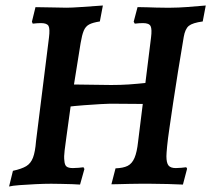

<svg xmlns="http://www.w3.org/2000/svg" viewBox="-20 -668 768 698"><path d="M13 10 27 -47Q59 -54 75.5 -64Q92 -74 100 -95Q108 -116 111 -155L158 -531Q162 -563 156.5 -573.5Q151 -584 129 -584Q124 -584 115 -583.5Q106 -583 99 -582L96 -589L109 -642Q135 -642 168.5 -641Q202 -640 222 -640Q241 -640 275.5 -642.5Q310 -645 354 -648L343 -590Q317 -586 304 -579Q291 -572 284.5 -556.5Q278 -541 273 -511L240 -305L221 -167Q218 -145 215 -121.5Q212 -98 214 -84Q215 -68 222 -62.5Q229 -57 245 -57Q255 -57 266 -58Q277 -59 284 -60Q284 -58 285 -56.5Q286 -55 287 -54L271 3Q262 2 242.5 1.5Q223 1 201.5 0.5Q180 0 166 0Q141 0 109.5 1.5Q78 3 51.5 5Q25 7 13 10ZM219 -279 235 -361Q272 -361 309.5 -360Q347 -359 384 -359Q419 -359 448.5 -361Q478 -363 525 -368L513 -290L381 -291Q372 -291 345.5 -289.5Q319 -288 285.5 -285.5Q252 -283 219 -279ZM645 3Q624 2 591 1Q558 0 526 0H489Q471 0 450.5 0.5Q430 1 411.5 1.5Q393 2 385 2L400 -56Q428 -57 444 -65Q460 -73 469 -94Q478 -115 482 -153L529 -531Q533 -562 527.5 -573Q522 -584 500 -584Q494 -584 485.5 -583.5Q477 -583 470 -582L466 -589L480 -642Q480 -642 490 -642Q500 -642 515 -641.5Q530 -641 547 -640.5Q564 -640 579 -640Q594 -640 602 -640Q627 -640 661 -642.5Q695 -645 728 -648L717 -590Q680 -585 666.5 -574Q653 -563 648 -534Q637 -468 627 -407Q617 -346 609.5 -294.5Q602 -243 596 -202.5Q590 -162 587.5 -135.5Q585 -109 585 -100Q585 -76 592.5 -66.5Q600 -57 619 -57Q628 -57 639 -58Q650 -59 657 -60Q658 -58 659 -57Q660 -56 660 -54Z"/></svg>

Font: Alegreya SemiBold
Style: Italic
Weight: 600
Italic angle: -7°
Designer: Juan Pablo del Peral
Foundry: Huerta Tipografica
Version: Version 2.009